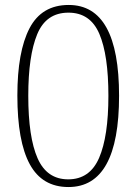

<svg xmlns="http://www.w3.org/2000/svg" viewBox="-20 -744 551 774"><path d="M256 10Q150 10 100 -82Q50 -174 50 -359Q50 -536 99 -630Q148 -724 257 -724Q460 -724 460 -358Q460 10 256 10ZM255 -21Q342 -21 379.5 -107.5Q417 -194 417 -358Q417 -522 380.5 -607.5Q344 -693 256 -693Q166 -693 130 -606Q94 -519 94 -358Q94 -191 131.5 -106Q169 -21 255 -21Z"/></svg>

Font: Noto Serif Lao SemiCondensed ExtraLight
Style: Regular
Weight: 200
Width: 4
Designer: Monotype Design Team
Foundry: Monotype Imaging Inc.
Version: Version 2.003; ttfautohint (v1.8.4.7-5d5b)